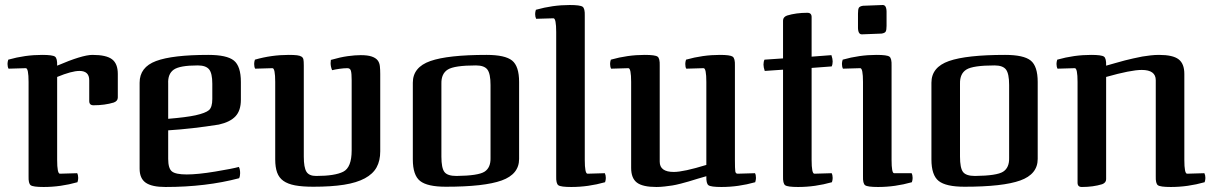

<svg xmlns="http://www.w3.org/2000/svg" viewBox="-20 -733 4836 766"><path d="M83 -461 14 -459Q10 -467 10 -478Q10 -486 13 -495Q80 -514 148 -514Q190 -514 199.5 -507Q209 -500 208 -471Q308 -514 349 -514Q404 -514 427 -496.5Q450 -479 450 -438V-344Q450 -330 434 -324Q398 -313 353 -313Q336 -313 336 -330V-413Q336 -450 297 -450Q266 -450 208 -426V-95Q208 -40 219 -40L288 -42Q292 -34 292 -23Q292 -15 289 -6Q222 13 154 13Q112 13 102.5 6Q93 -1 94 -30V-406Q94 -461 83 -461Z M933 -67Q938 -58 938 -42Q938 -30 934 -22Q802 13 640 13Q586 13 561.5 -4Q537 -21 537 -60V-403Q537 -465 602.5 -489.5Q668 -514 811 -514Q885 -514 913 -491.5Q941 -469 941 -406V-335Q941 -292 919.5 -269Q898 -246 853 -236Q746 -219 651 -213V-99Q651 -61 666 -49Q681 -37 725 -37Q769 -37 838.5 -48.5Q908 -60 933 -67ZM651 -399V-259Q723 -265 760 -273Q800 -282 813.5 -293.5Q827 -305 827 -338V-399Q827 -441 814 -456.5Q801 -472 769 -472Q697 -472 673 -455Q649 -438 651 -399Z M1067 -461 998 -459Q994 -466 994 -478Q994 -486 997 -495Q1063 -514 1132 -514Q1153 -514 1165 -512.5Q1177 -511 1183 -507Q1189 -503 1190.5 -496Q1192 -489 1192 -471V-108Q1192 -65 1202.5 -48Q1213 -31 1241 -31Q1316 -31 1349.5 -48Q1383 -65 1383 -133V-413Q1383 -440 1380 -450.5Q1377 -461 1366 -461Q1352 -461 1334.5 -458.5Q1317 -456 1305 -453Q1299 -467 1299 -481Q1299 -485 1300 -494Q1338 -505 1367.5 -509Q1397 -513 1419 -513Q1447 -513 1463 -507.5Q1479 -502 1486.5 -492.5Q1494 -483 1495.5 -469Q1497 -455 1497 -438V-129Q1497 -92 1482.5 -65.5Q1468 -39 1435.5 -21.5Q1403 -4 1352.5 4Q1302 12 1230 12Q1186 12 1157 6.5Q1128 1 1110.5 -11.5Q1093 -24 1085.5 -45Q1078 -66 1078 -97V-406Q1078 -461 1067 -461Z M2051 -406V-99Q2051 -38 1981.5 -13Q1912 12 1759 12Q1685 12 1656 -11Q1627 -34 1627 -97V-403Q1627 -465 1697 -489.5Q1767 -514 1921 -514Q1995 -514 2023 -491.5Q2051 -469 2051 -406ZM1937 -103V-394Q1937 -439 1924.5 -455.5Q1912 -472 1879 -472Q1793 -472 1766.5 -455.5Q1740 -439 1741 -399V-108Q1741 -63 1753 -47Q1765 -31 1801 -31Q1888 -32 1913 -48Q1938 -64 1937 -103Z M2394 -6Q2327 13 2259 13Q2217 13 2207.5 6Q2198 -1 2199 -30V-605Q2199 -660 2188 -660L2119 -658Q2115 -666 2115 -677Q2115 -685 2118 -694Q2185 -713 2253 -713Q2295 -713 2304.5 -706Q2314 -699 2313 -670V-95Q2313 -40 2324 -40L2393 -42Q2397 -34 2397 -23Q2397 -15 2394 -6Z M2993 -6Q2926 13 2858 13Q2816 13 2806.5 6Q2797 -1 2798 -30Q2790 -28 2763.5 -20Q2737 -12 2727.5 -9Q2718 -6 2696.5 -0.5Q2675 5 2662 7Q2649 9 2631.5 11Q2614 13 2599 13Q2544 13 2521 -4.5Q2498 -22 2498 -63V-406Q2498 -461 2487 -461L2418 -459Q2414 -467 2414 -478Q2414 -486 2417 -495Q2484 -514 2552 -514Q2594 -514 2603.5 -507Q2613 -500 2612 -471V-88Q2612 -47 2668 -47Q2707 -47 2798 -75V-406Q2798 -461 2787 -461L2718 -459Q2714 -465 2714 -478Q2714 -486 2717 -495Q2784 -514 2852 -514Q2893 -514 2903 -507Q2913 -500 2912 -471V-95Q2912 -59 2913.5 -49.5Q2915 -40 2923 -40L2992 -42Q2996 -36 2996 -23Q2996 -16 2993 -6Z M3299 -6Q3232 13 3164 13Q3122 13 3112.5 6Q3103 -1 3104 -30V-455L3031 -450Q3026 -465 3026 -475Q3026 -487 3030 -495L3104 -500V-651Q3104 -665 3120 -671Q3156 -682 3201 -682Q3218 -682 3218 -665V-507L3297 -513Q3302 -498 3302 -488Q3302 -476 3298 -468L3218 -462V-95Q3218 -40 3229 -40L3298 -42Q3302 -34 3302 -23Q3302 -15 3299 -6Z M3618 -6Q3551 13 3483 13Q3441 13 3431.5 6Q3422 -1 3423 -30V-406Q3423 -461 3412 -461L3343 -459Q3339 -467 3339 -478Q3339 -486 3342 -495Q3409 -514 3477 -514Q3519 -514 3528.5 -507Q3538 -500 3537 -471V-95Q3537 -42 3547 -42H3617Q3621 -34 3621 -23Q3621 -15 3618 -6ZM3403 -628V-679Q3403 -696 3406.5 -702Q3410 -708 3423 -710L3501 -713Q3518 -714 3517 -681V-630Q3517 -613 3513.5 -607Q3510 -601 3497 -599L3419 -596Q3402 -595 3403 -628Z M4120 -406V-99Q4120 -38 4050.5 -13Q3981 12 3828 12Q3754 12 3725 -11Q3696 -34 3696 -97V-403Q3696 -465 3766 -489.5Q3836 -514 3990 -514Q4064 -514 4092 -491.5Q4120 -469 4120 -406ZM4006 -103V-394Q4006 -439 3993.5 -455.5Q3981 -472 3948 -472Q3862 -472 3835.5 -455.5Q3809 -439 3810 -399V-108Q3810 -63 3822 -47Q3834 -31 3870 -31Q3957 -32 3982 -48Q4007 -64 4006 -103Z M4393 -426V-18Q4393 -4 4377 2Q4341 13 4296 13Q4279 13 4279 -4V-406Q4279 -461 4268 -461L4199 -459Q4195 -467 4195 -478Q4195 -486 4198 -495Q4265 -514 4333 -514Q4375 -514 4384.5 -507Q4394 -500 4393 -471Q4404 -474 4430 -481.5Q4456 -489 4468 -492Q4480 -495 4501.5 -500Q4523 -505 4537.5 -507.5Q4552 -510 4570 -512Q4588 -514 4604 -514Q4659 -514 4682 -496.5Q4705 -479 4705 -438V-95Q4705 -40 4716 -40L4785 -42Q4789 -34 4789 -23Q4789 -15 4786 -6Q4719 13 4651 13Q4609 13 4599.5 6Q4590 -1 4591 -30V-413Q4591 -454 4535 -454Q4492 -454 4393 -426Z"/></svg>

Font: Federant
Style: Medium
Weight: 500
Designer: Cyreal (www.cyreal.org)
Foundry: Cyreal (www.cyreal.org)
Version: Version 1.010